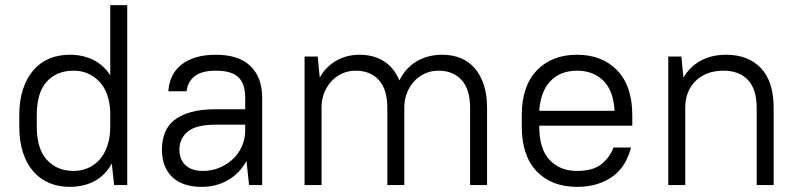

<svg xmlns="http://www.w3.org/2000/svg" viewBox="-20 -720 3110 747"><path d="M251 7Q208 7 172 -8Q136 -23 110 -52.5Q84 -82 69.5 -126Q55 -170 55 -228V-272Q55 -329 69.5 -373Q84 -417 110 -447Q136 -477 172 -492Q208 -507 251 -507Q303 -507 343 -487Q383 -467 409 -427V-700H475V0H424L415 -84Q390 -38 348 -15.5Q306 7 251 7ZM266 -55Q297 -55 323 -66.5Q349 -78 368 -99.5Q387 -121 398 -153.5Q409 -186 409 -228V-280Q407 -360 366.5 -402.5Q326 -445 266 -445Q201 -445 162 -402.5Q123 -360 123 -272V-228Q123 -141 162.5 -98Q202 -55 266 -55Z M765 7Q690 7 650 -31.5Q610 -70 610 -138Q610 -174 621.5 -203.5Q633 -233 658.5 -253Q684 -273 724 -284Q764 -295 820 -295H934V-340Q934 -394 907.5 -419.5Q881 -445 820 -445Q765 -445 737.5 -423.5Q710 -402 706 -365H635Q637 -396 649 -422Q661 -448 684 -467Q707 -486 741 -496.5Q775 -507 820 -507Q909 -507 954.5 -463Q1000 -419 1000 -340V0H949L939 -94Q913 -46 867.5 -19.5Q822 7 765 7ZM770 -55Q804 -55 834 -67.5Q864 -80 886.5 -101.5Q909 -123 921.5 -151.5Q934 -180 934 -212V-235H820Q743 -235 710.5 -208Q678 -181 678 -138Q678 -100 701.5 -77.5Q725 -55 770 -55Z M1165 -500H1216L1224 -418Q1248 -461 1288.5 -484Q1329 -507 1379 -507Q1433 -507 1473 -482Q1513 -457 1534 -407Q1557 -455 1600.5 -481Q1644 -507 1701 -507Q1740 -507 1772 -494Q1804 -481 1827 -454.5Q1850 -428 1862.5 -389.5Q1875 -351 1875 -300V0H1809V-300Q1809 -372 1776 -408.5Q1743 -445 1686 -445Q1659 -445 1635.5 -435Q1612 -425 1594 -406.5Q1576 -388 1565 -362.5Q1554 -337 1553 -306V-300V0H1487V-300Q1487 -372 1454 -408.5Q1421 -445 1364 -445Q1337 -445 1313.5 -435Q1290 -425 1272 -406.5Q1254 -388 1243 -362.5Q1232 -337 1231 -306V0H1165Z M2225 7Q2126 7 2068 -53.5Q2010 -114 2010 -228V-272Q2010 -385 2068.5 -446Q2127 -507 2225 -507Q2323 -507 2381.5 -446Q2440 -385 2440 -272V-231H2078V-228Q2078 -141 2118 -98Q2158 -55 2225 -55Q2287 -55 2319.5 -81Q2352 -107 2367 -146H2435Q2427 -114 2411 -86Q2395 -58 2369 -37.5Q2343 -17 2307 -5Q2271 7 2225 7ZM2225 -445Q2160 -445 2121.5 -404.5Q2083 -364 2078 -289H2371Q2367 -367 2327.5 -406Q2288 -445 2225 -445Z M2580 -500H2631L2639 -418Q2664 -461 2706.5 -484Q2749 -507 2805 -507Q2891 -507 2940.5 -455Q2990 -403 2990 -300V0H2924V-300Q2924 -373 2890 -409Q2856 -445 2795 -445Q2729 -445 2688.5 -407Q2648 -369 2646 -306V0H2580Z"/></svg>

Font: Retni Sans
Style: Regular
Weight: 400
Designer: Vitaly Kuzmin
Foundry: ParaType Ltd.
Version: Version 1.00;March 2, 2019;FontCreator 11.5.0.2425 64-bit; t